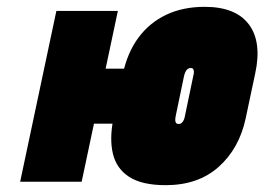

<svg xmlns="http://www.w3.org/2000/svg" viewBox="-20 -532 774 562"><path d="M197 -331 163 -170H399L433 -331ZM699 -185 727 -317Q747 -409 708.5 -460.5Q670 -512 579 -512Q515 -512 466 -488.5Q417 -465 385 -421.5Q353 -378 340 -317L312 -185Q300 -126 310.5 -82Q321 -38 358.5 -14Q396 10 465 10Q560 10 620 -43.5Q680 -97 699 -185ZM546 -311 521 -191Q520 -185 517.5 -180Q515 -175 511.5 -172Q508 -169 503 -169Q498 -169 495.5 -172Q493 -175 493 -180Q493 -185 494 -191L519 -311Q521 -318 523.5 -323Q526 -328 530 -330.5Q534 -333 538 -333Q543 -333 545 -330.5Q547 -328 547.5 -323Q548 -318 546 -311ZM39 0H219L325 -500H145Z"/></svg>

Font: Advent Pro Black
Style: Italic
Weight: 900
Italic angle: -12°
Version: Version 3.000